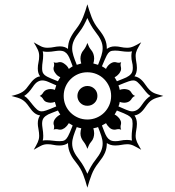

<svg xmlns="http://www.w3.org/2000/svg" viewBox="-20 -664 814 895"><path d="M741.2 -216.8Q721.7 -211.9 709.5 -207.8Q697.3 -203.6 688.7 -198.2Q680.2 -192.9 673.1 -184.8Q666 -176.8 657.2 -164.1Q644.5 -145.5 632.1 -136.5Q619.6 -127.4 606.9 -126Q612.3 -118.2 615.2 -108.6Q618.2 -99.1 618.2 -86.4Q618.2 -78.1 617.2 -71Q616.2 -64 615.2 -57.6Q614.3 -51.3 613.3 -44.9Q612.3 -38.6 612.3 -31.2Q612.3 -22.5 614 -15.4Q615.7 -8.3 618.9 -1Q622.1 6.3 627 14.6Q631.8 22.9 638.2 34.2Q627 27.8 618.7 23.2Q610.4 18.6 603 15.1Q595.7 11.7 588.6 10Q581.5 8.3 572.8 8.3Q565.4 8.3 559.1 9.3Q552.7 10.3 546.4 11.2Q540 12.2 533.2 13.2Q526.4 14.2 517.6 14.2Q504.9 14.2 495.4 11.2Q485.8 8.3 478 2.9Q478 14.6 476.1 25.6Q474.1 36.6 469.5 47.6Q464.8 58.6 457.3 70.1Q449.7 81.5 439 95.2Q418 121.6 407 150.4Q396 179.2 387.2 210.9Q378.9 179.2 367.9 150.1Q356.9 121.1 335.9 95.2Q328.6 86.4 321.8 76.7Q314.9 66.9 309.3 55.4Q303.7 43.9 300.3 31Q296.9 18.1 296.9 2.9Q281.7 14.2 257.3 14.2Q241.2 14.2 228.8 11.2Q216.3 8.3 201.7 8.3Q192.9 8.3 185.8 10Q178.7 11.7 171.6 15.1Q164.6 18.6 156.5 23.2Q148.4 27.8 137.2 34.2Q143.6 22.9 148.2 14.6Q152.8 6.3 156 -1Q159.2 -8.3 160.9 -15.4Q162.6 -22.5 162.6 -31.2Q162.6 -44.4 159.2 -63Q156.2 -77.6 156.2 -88.4Q156.2 -100.6 158.9 -109.6Q161.6 -118.7 167 -126Q152.8 -127.9 141.1 -137Q129.4 -146 116.7 -164.6Q107.4 -178.2 99.6 -186.3Q91.8 -194.3 82.8 -199.7Q73.7 -205.1 62 -208.7Q50.3 -212.4 33.2 -216.8Q52.2 -221.2 64.7 -225.8Q77.1 -230.5 85.9 -236.3Q94.7 -242.2 101.6 -250Q108.4 -257.8 116.7 -269.5Q141.6 -305.2 167 -308.1Q161.6 -314.9 158.9 -324Q156.2 -333 156.2 -345.2Q156.2 -359.4 159.4 -373.3Q162.6 -387.2 162.6 -402.8Q162.6 -411.6 160.9 -418.7Q159.2 -425.8 156 -432.9Q152.8 -439.9 148.2 -448Q143.6 -456.1 137.2 -466.8Q148.4 -460.4 156.7 -455.6Q165 -450.7 172.1 -447.5Q179.2 -444.3 186 -442.9Q192.9 -441.4 201.7 -441.4Q210.9 -441.4 218 -442.4Q225.1 -443.4 231.7 -444.6Q238.3 -445.8 244.9 -446.8Q251.5 -447.8 259.3 -447.8Q282.2 -447.8 296.9 -436Q296.9 -462.4 306.9 -484.1Q316.9 -505.9 335.4 -529.3Q356 -555.7 367.4 -584.5Q378.9 -613.3 387.2 -644Q396 -613.3 407 -584.2Q418 -555.2 439 -528.8Q449.7 -515.6 457.3 -503.9Q464.8 -492.2 469.5 -481.2Q474.1 -470.2 476.1 -459.2Q478 -448.2 478 -436Q485.4 -441.4 494.4 -444.6Q503.4 -447.8 515.6 -447.8Q529.8 -447.8 543.5 -444.6Q557.1 -441.4 572.8 -441.4Q581.5 -441.4 588.6 -443.1Q595.7 -444.8 603 -448Q610.4 -451.2 618.7 -455.8Q627 -460.4 638.2 -466.8Q631.8 -455.6 627 -447.5Q622.1 -439.5 618.9 -432.4Q615.7 -425.3 614 -418.5Q612.3 -411.6 612.3 -402.8Q612.3 -395.5 613.3 -388.9Q614.3 -382.3 615.2 -376Q616.2 -369.6 617.2 -362.8Q618.2 -356 618.2 -347.7Q618.2 -323.2 606.9 -308.1Q619.6 -306.6 632.1 -297.6Q644.5 -288.6 657.2 -270Q668 -254.4 676 -246.1Q684.1 -237.8 692.9 -232.9Q701.7 -228 712.9 -224.9Q724.1 -221.7 741.2 -216.8ZM599.1 -348.1Q599.1 -362.3 595.7 -374.5Q592.3 -386.7 592.3 -403.3Q592.3 -414.6 595.2 -424.8Q587.9 -422.9 577.6 -422.9Q562.5 -422.9 546.1 -425.5Q529.8 -428.2 515.6 -428.2Q507.8 -428.2 501.5 -427Q495.1 -425.8 490.2 -421.9Q486.8 -418.9 483.9 -415.5Q481 -412.1 477.3 -405Q473.6 -397.9 468.5 -386.2Q463.4 -374.5 455.1 -355Q460.4 -352.1 464.8 -349.4Q469.2 -346.7 474.1 -342.8Q476.6 -348.6 480.7 -354.2Q484.9 -359.9 490.2 -364.3Q495.6 -368.7 501.7 -371.6Q507.8 -374.5 513.7 -374.5Q519 -374.5 523.7 -373Q528.3 -371.6 534.2 -371.6Q538.6 -371.6 544.9 -374Q542 -368.2 542 -361.8Q542 -356.9 543.2 -353Q544.4 -349.1 544.4 -343.3Q544.4 -337.9 542.5 -333.3Q540.5 -328.6 537.1 -323.2Q524.9 -308.1 514.2 -304.2Q520.5 -293.5 524.9 -285.2Q542 -292 551.8 -295.9Q561.5 -299.8 568.8 -303.2Q583 -310.1 591.1 -319.8Q599.1 -329.6 599.1 -348.1ZM458.5 -439.5Q458.5 -458 450.4 -475.8Q442.4 -493.7 423.8 -517.1Q413.6 -529.8 403.8 -547.1Q394 -564.5 387.2 -580.1Q380.4 -564.5 371.1 -547.1Q361.8 -529.8 351.6 -517.1Q333 -493.7 324.7 -475.6Q316.4 -457.5 316.4 -439Q316.4 -422.4 322.3 -404.1Q328.1 -385.7 337.9 -361.8Q343.3 -363.3 348.4 -365Q353.5 -366.7 358.9 -368.2Q357.4 -373 356.2 -378.7Q355 -384.3 355 -391.1Q355 -401.4 358.4 -411.6Q361.8 -421.9 370.1 -431.2Q375.5 -438 379.6 -445.8Q383.8 -453.6 387.2 -463.9Q391.1 -453.6 395 -445.8Q398.9 -438 404.8 -431.2Q411.6 -423.3 415.3 -412.8Q418.9 -402.3 418.9 -391.1Q418.9 -384.3 417.7 -378.7Q416.5 -373 415 -368.2Q420.9 -366.7 426.3 -365Q431.6 -363.3 437 -361.8Q446.8 -386.2 452.6 -404.5Q458.5 -422.9 458.5 -439.5ZM681.2 -216.8Q669.9 -223.6 660.2 -235.8Q650.4 -248 640.9 -259.8Q631.3 -271.5 621.8 -280.3Q612.3 -289.1 601.6 -289.1Q597.2 -289.1 592.5 -288.3Q587.9 -287.6 580.1 -284.9Q572.3 -282.2 561 -277.8Q549.8 -273.4 532.2 -266.1Q536.6 -254.9 538.1 -245.1Q542.5 -246.6 547.6 -247.8Q552.7 -249 558.6 -249Q566.9 -249 576.2 -246.1Q585.4 -243.2 590.8 -234.9Q594.7 -228 598.9 -223.6Q603 -219.2 609.9 -216.8Q603 -214.4 598.9 -210.2Q594.7 -206.1 590.8 -199.2Q585.4 -191.9 576.9 -188.5Q568.4 -185.1 558.6 -185.1Q552.7 -185.1 547.6 -186.3Q542.5 -187.5 538.1 -189Q536.6 -176.8 532.2 -168Q551.8 -159.7 568.4 -152.3Q585 -145 596.2 -145Q607.9 -145 618.9 -151.6Q629.9 -158.2 641.1 -174.8Q651.4 -189.9 660.9 -200Q670.4 -210 681.2 -216.8ZM318.8 -355Q312.5 -371.1 307.6 -384.3Q302.7 -397.5 296.6 -407.2Q290.5 -417 281.2 -422.4Q272 -427.7 257.3 -427.7Q252.9 -427.7 247.8 -427.2Q242.7 -426.8 236.8 -425.8Q227.1 -424.3 218.5 -423.3Q210 -422.4 201.7 -422.4Q195.3 -422.4 189.9 -422.9Q184.6 -423.3 179.2 -424.8Q181.2 -417.5 181.2 -407.2Q181.2 -390.1 178.7 -376Q176.3 -361.8 176.3 -346.2Q176.3 -337.9 177.7 -331.3Q179.2 -324.7 183.1 -319.8Q185.5 -316.4 189 -313.5Q192.4 -310.5 199.2 -306.9Q206.1 -303.2 218 -298.1Q230 -293 250 -285.2Q252.4 -289.6 255.1 -294.4Q257.8 -299.3 261.2 -304.2Q254.9 -306.6 249 -311Q243.2 -315.4 237.8 -323.2Q229.5 -334 229.5 -343.8Q229.5 -349.6 231 -352.8Q232.4 -356 232.4 -362.8Q232.4 -369.6 230 -374Q235.8 -371.6 240.2 -371.6Q246.6 -371.6 250.5 -373Q254.4 -374.5 260.3 -374.5Q270 -374.5 280.8 -366.2Q288.6 -360.8 293.2 -355Q297.9 -349.1 300.8 -342.8Q305.7 -346.7 310.1 -349.4Q314.5 -352.1 318.8 -355ZM498 -216.8Q498 -239.7 489.3 -259.8Q480.5 -279.8 465.6 -294.9Q450.7 -310.1 430.4 -318.6Q410.2 -327.1 387.2 -327.1Q364.3 -327.1 344.2 -318.6Q324.2 -310.1 309.1 -294.9Q293.9 -279.8 285.4 -259.8Q276.9 -239.7 276.9 -216.8Q276.9 -193.8 285.4 -173.8Q293.9 -153.8 309.1 -138.9Q324.2 -124 344.2 -115.5Q364.3 -106.9 387.2 -106.9Q410.2 -106.9 430.4 -115.5Q450.7 -124 465.6 -138.9Q480.5 -153.8 489.3 -173.8Q498 -193.8 498 -216.8ZM598.1 -87.4Q598.1 -95.7 596.9 -102.3Q595.7 -108.9 591.8 -113.8Q589.4 -117.2 585.9 -120.1Q582.5 -123 575.7 -127Q568.8 -130.9 556.9 -136Q544.9 -141.1 524.9 -148.9Q520.5 -140.6 514.2 -129.9Q524.9 -126 537.1 -110.8Q540.5 -105.5 542.5 -100.8Q544.4 -96.2 544.4 -90.8Q544.4 -85.4 543.2 -82Q542 -78.6 542 -71.8Q542 -65.4 544.9 -59.1Q542 -61 538.8 -61.5Q535.6 -62 532.7 -62Q526.4 -62 522.7 -60.8Q519 -59.6 513.2 -59.6Q500.5 -59.6 490.2 -69.1Q480 -78.6 474.1 -89.8Q469.2 -86.9 464.8 -84.5Q460.4 -82 455.1 -79.1Q461.4 -63 466.6 -49.6Q471.7 -36.1 477.8 -26.4Q483.9 -16.6 493.2 -11.2Q502.4 -5.9 517.1 -5.9Q530.8 -5.9 543 -8.8Q555.2 -11.7 572.3 -11.7Q584 -11.7 595.2 -8.8Q593.8 -16.6 593.8 -26.4Q593.8 -43.5 595.9 -58.3Q598.1 -73.2 598.1 -87.4ZM242.2 -168Q240.7 -172.4 239 -177.7Q237.3 -183.1 235.8 -189Q231.4 -187.5 226.6 -186.3Q221.7 -185.1 216.3 -185.1Q208 -185.1 198.2 -188Q188.5 -190.9 183.1 -199.2Q179.2 -206.1 175 -210.2Q170.9 -214.4 165 -216.8Q175.8 -221.7 183.1 -234.9Q188.5 -242.2 197.5 -245.6Q206.5 -249 216.3 -249Q221.7 -249 226.6 -247.8Q231.4 -246.6 235.8 -245.1Q238.3 -254.9 242.2 -266.1Q219.7 -275.9 204.8 -282.5Q189.9 -289.1 177.2 -289.1Q166 -289.1 155 -282.5Q144 -275.9 132.8 -258.8Q122.6 -243.7 113 -233.6Q103.5 -223.6 92.8 -216.8Q103.5 -210.9 113.3 -199Q123 -187 132.6 -175Q142.1 -163.1 152.1 -154.1Q162.1 -145 173.8 -145Q178.2 -145 182.9 -145.8Q187.5 -146.5 195.1 -149.2Q202.6 -151.9 213.9 -156.2Q225.1 -160.6 242.2 -168ZM458.5 5.4Q458.5 -11.2 452.6 -29.3Q446.8 -47.4 437 -71.8Q431.6 -69.3 426.3 -68.4Q420.9 -67.4 415 -65.9Q416.5 -61 417.7 -55.2Q418.9 -49.3 418.9 -42.5Q418.9 -32.7 415.8 -22.2Q412.6 -11.7 404.8 -2.9Q398.9 3.9 395 11.7Q391.1 19.5 387.2 29.8Q383.8 19.5 379.6 11.7Q375.5 3.9 370.1 -2.9Q363.3 -11.2 359.1 -21Q355 -30.8 355 -42.5Q355 -49.3 356.2 -55.2Q357.4 -61 358.9 -65.9Q353.5 -67.4 348.4 -68.4Q343.3 -69.3 337.9 -71.8Q328.1 -47.9 322.3 -29.5Q316.4 -11.2 316.4 5.4Q316.4 23.9 324.5 41.7Q332.5 59.6 351.1 83Q361.8 96.7 371.1 113.5Q380.4 130.4 387.2 146Q394 130.4 403.8 113Q413.6 95.7 424.3 82.5Q442.9 59.1 450.7 41.3Q458.5 23.4 458.5 5.4ZM318.8 -79.1Q314.5 -82 310.1 -84.5Q305.7 -86.9 300.8 -89.8Q297.9 -84.5 293.2 -78.9Q288.6 -73.2 280.8 -66.9Q275.4 -63.5 270.8 -61.5Q266.1 -59.6 260.7 -59.6Q254.4 -59.6 251.2 -60.8Q248 -62 241.2 -62Q238.3 -62 235.4 -61.5Q232.4 -61 230 -59.1Q232.4 -64 232.4 -71.8Q232.4 -78.6 231 -81.3Q229.5 -84 229.5 -90.3Q229.5 -96.2 232.2 -102.1Q234.9 -107.9 239.5 -113.3Q244.1 -118.7 249.8 -123Q255.4 -127.4 261.2 -129.9Q257.8 -134.8 255.1 -139.6Q252.4 -144.5 250 -148.9Q232.9 -142.1 223.1 -138.4Q213.4 -134.8 205.1 -130.9Q191.4 -124 183.8 -114.5Q176.3 -105 176.3 -87.4Q176.3 -83 176.8 -77.9Q177.2 -72.8 178.2 -66.9Q179.7 -56.6 180.7 -47.9Q181.6 -39.1 181.6 -31.2Q181.6 -24.9 181.2 -19.5Q180.7 -14.2 179.2 -8.8Q187 -10.3 196.3 -10.3Q210.9 -10.3 227.3 -8.1Q243.7 -5.9 257.8 -5.9Q266.1 -5.9 272.7 -7.1Q279.3 -8.3 284.2 -12.2Q287.6 -15.1 290.5 -18.6Q293.5 -22 297.1 -28.8Q300.8 -35.6 305.9 -47.4Q311 -59.1 318.8 -79.1ZM434.1 -216.8Q434.1 -197.3 420.4 -184.1Q406.7 -170.9 387.2 -170.9Q377.4 -170.9 369.1 -174.3Q360.8 -177.7 354.5 -184.1Q348.1 -190.4 344.5 -198.7Q340.8 -207 340.8 -216.8Q340.8 -226.6 344.5 -235.1Q348.1 -243.7 354.5 -249.8Q360.8 -255.9 369.1 -259.5Q377.4 -263.2 387.2 -263.2Q406.7 -263.2 420.4 -250Q434.1 -236.8 434.1 -216.8Z"/></svg>

Font: Scheherazade Rohingya
Style: Regular
Weight: 400
Designer: SIL International
Foundry: SIL International
Version: Version 2.000 (build 440/429)